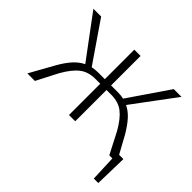

<svg xmlns="http://www.w3.org/2000/svg" viewBox="-183 -915 1367 1367"><g transform="rotate(45 500.0 -231.5)"><path d="M956 -52 950 195H905L897 0H866L783 -161Q737 -242 690 -278.5Q643 -315 572 -315H523V0H460V-315H411Q340 -315 293 -278.5Q246 -242 200 -161L117 0H41L144 -185Q177 -243 211 -280.5Q245 -318 286 -338L48 -658H126L334 -355Q363 -361 394 -361H460V-658H523V-361H589Q622 -361 650 -355L857 -658H935L697 -338Q738 -318 771.5 -281Q805 -244 840 -185L913 -52Z"/></g></svg>

Font: Ysabeau SC Semilight
Style: Regular
Weight: 300
Designer: Christian Thalmann (Catharsis Fonts)
Version: Version 0.003